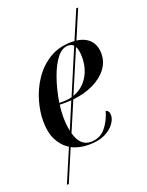

<svg xmlns="http://www.w3.org/2000/svg" viewBox="-162 -788 795 1041"><g transform="rotate(-20 235.0 -268.0)"><path d="M38 173 119 -17Q80 -41 57.5 -85Q35 -129 35 -195Q35 -249 52.5 -310Q70 -371 106 -424.5Q142 -478 197 -512Q252 -546 327 -546Q335 -546 343 -545L413 -709H424L354 -544Q403 -538 430 -509Q457 -480 457 -431Q457 -384 428 -345.5Q399 -307 347 -282Q295 -257 229 -250L157 -81Q179 -1 240 -1Q292 -1 324 -37.5Q356 -74 373 -132Q382 -129 387 -121.5Q392 -114 392 -99Q392 -77 373.5 -51.5Q355 -26 318.5 -8Q282 10 226 10Q169 10 127 -12L49 173ZM175 -258Q200 -258 224 -264L333 -522Q321 -534 302 -534Q266 -534 236.5 -496Q207 -458 185 -395Q163 -332 151 -258ZM352 -449Q352 -491 340 -512L236 -268Q290 -287 321 -335.5Q352 -384 352 -449ZM145 -184Q145 -134 153 -97L217 -249Q201 -248 185 -248H150Q148 -237 146.5 -217.5Q145 -198 145 -184Z"/></g></svg>

Font: Noto Serif Display SemiCondensed Medium
Style: Italic
Weight: 500
Width: 4
Italic angle: -12°
Designer: Monotype Design Team
Foundry: Monotype Imaging Inc.
Version: Version 2.009